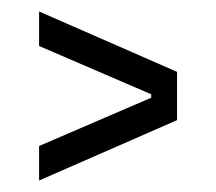

<svg xmlns="http://www.w3.org/2000/svg" viewBox="-20 -491 376 334"><path d="M48 -177V-237L243 -321V-327L48 -411V-471L288 -366V-282Z"/></svg>

Font: Bricolage Grotesque Condensed ExtraLight
Style: Regular
Weight: 250
Width: 3
Designer: Mathieu Triay
Foundry: Atelier Triay
Version: Version 1.000;gftools[0.9.30]